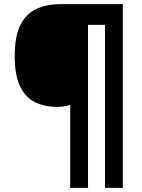

<svg xmlns="http://www.w3.org/2000/svg" viewBox="-20 -780 686 927"><path d="M573 127H487V-660H405V127H319V-273Q304 -269 290 -266.5Q276 -264 256 -264Q194 -264 148 -287Q102 -310 76.5 -364Q51 -418 51 -509Q51 -605 78.5 -659.5Q106 -714 156 -737Q206 -760 271 -760H573Z"/></svg>

Font: Noto Sans Syriac ExtraBold
Style: Regular
Weight: 800
Designer: Patrick Giasson and the Monotype Design Team
Foundry: Monotype Imaging Inc.
Version: Version 3.000; ttfautohint (v1.8.4.7-5d5b)